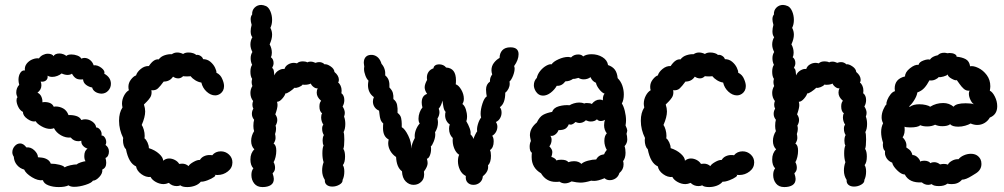

<svg xmlns="http://www.w3.org/2000/svg" viewBox="-20 -759 4074 779"><path d="M411 -98Q411 -78 395 -71Q397 -56 383 -41Q369 -26 357 -26Q352 -17 327 -9Q302 -1 281 -1Q266 -1 258 -7Q244 0 218 0Q195 0 176.5 -7Q158 -14 154 -28Q134 -25 109.5 -40Q85 -55 78 -71Q60 -76 48.5 -90Q37 -104 36 -123Q30 -132 30 -141Q30 -155 39.5 -166Q49 -177 62 -177Q75 -177 87 -161Q105 -163 119.5 -149Q134 -135 134 -121Q137 -121 149.5 -119.5Q162 -118 172 -112Q182 -106 186 -95Q204 -95 221.5 -90.5Q239 -86 242 -80Q250 -85 265.5 -88.5Q281 -92 292 -92Q295 -96 307 -100Q319 -104 327 -105Q322 -112 322 -126Q322 -147 335 -156Q323 -160 316 -168.5Q309 -177 310 -188Q302 -186 298 -186Q279 -186 267 -201Q247 -199 227.5 -210Q208 -221 199 -239Q192 -236 184 -236Q167 -236 148.5 -246.5Q130 -257 125 -267Q111 -263 92 -276Q73 -289 73 -305Q61 -311 54 -325.5Q47 -340 47 -352Q47 -361 51 -364Q46 -374 46 -384Q46 -402 58 -415Q55 -426 55 -435Q55 -452 62.5 -463.5Q70 -475 81 -473Q79 -489 88.5 -501Q98 -513 112.5 -518.5Q127 -524 138 -522Q144 -531 154 -536Q164 -541 174 -541Q191 -541 198 -531Q199 -536 205.5 -539Q212 -542 221 -542Q229 -542 237 -539Q245 -536 249 -532Q255 -538 270 -538Q282 -538 294 -533.5Q306 -529 310 -521Q316 -524 323 -524Q335 -524 345.5 -515.5Q356 -507 360 -494Q375 -496 391 -484Q407 -472 403 -460Q430 -445 430 -419Q430 -403 419 -391Q408 -379 391 -379Q376 -380 366 -387Q356 -394 354 -404Q341 -406 329.5 -414.5Q318 -423 317 -437Q298 -435 288.5 -441Q279 -447 272 -460Q265 -455 254 -455Q243 -455 230 -461Q223 -455 212.5 -451Q202 -447 192 -447Q181 -447 173 -452Q175 -440 167 -433Q159 -426 145 -428Q148 -421 148 -413Q148 -395 132 -383Q143 -378 148 -366.5Q153 -355 152 -344L160 -345Q190 -345 198 -326L206 -327Q222 -327 236.5 -319Q251 -311 258 -292Q274 -293 289 -288.5Q304 -284 310 -272Q318 -275 325 -275Q342 -275 355.5 -265Q369 -255 370 -242Q379 -242 386.5 -232Q394 -222 392 -209Q399 -210 405 -201.5Q411 -193 411 -182Q411 -176 408 -171Q422 -161 422 -144Q422 -135 418.5 -128Q415 -121 408 -118Q411 -108 411 -98Z M740 0Q720 0 712 -7Q705 -4 697 -4Q678 -4 665 -17Q653 -12 644 -12Q628 -12 612.5 -20.5Q597 -29 591 -41Q572 -39 553.5 -52.5Q535 -66 532 -84Q502 -97 491 -154Q485 -159 482 -169Q479 -179 479 -189Q479 -196 480 -199Q463 -233 463 -269Q463 -302 477 -323Q475 -333 475 -338Q475 -355 483 -370.5Q491 -386 503 -393Q501 -398 501 -407Q501 -423 511.5 -436.5Q522 -450 532 -453Q536 -467 551.5 -479.5Q567 -492 584 -491Q604 -521 624 -518Q633 -530 648.5 -535Q664 -540 677 -539Q687 -546 699 -546Q711 -546 723 -540Q731 -546 745 -546Q755 -546 764 -543Q773 -540 776 -536Q784 -538 793 -532.5Q802 -527 804 -519Q821 -519 833.5 -508.5Q846 -498 852.5 -484.5Q859 -471 858 -464Q875 -456 882 -438Q889 -422 889 -410Q889 -390 874 -379Q864 -372 853 -372Q835 -372 818.5 -387Q802 -402 797 -424Q784 -426 772 -433.5Q760 -441 753 -450Q750 -449 738 -449Q727 -449 723 -450Q714 -441 703 -441Q692 -441 682 -448Q669 -428 644 -428Q631 -410 621 -400.5Q611 -391 594 -393Q595 -390 595 -384Q595 -372 589 -363Q583 -354 575.5 -346.5Q568 -339 564 -335Q569 -320 569 -307Q569 -284 555 -252Q560 -245 563.5 -232.5Q567 -220 567 -208Q567 -201 566 -198Q573 -193 578.5 -181Q584 -169 584 -158Q609 -150 625.5 -135Q642 -120 642 -107Q653 -116 666 -116Q678 -116 689.5 -110Q701 -104 707 -94Q712 -95 719 -95Q734 -95 745 -85Q749 -93 765 -102Q781 -111 791 -110Q797 -120 807.5 -125Q818 -130 830 -130Q838 -130 841 -129Q854 -145 876 -145Q895 -145 909 -132Q923 -119 923 -100Q923 -78 904.5 -63.5Q886 -49 863 -49Q854 -49 850 -50Q858 -48 848.5 -41Q839 -34 822 -27.5Q805 -21 795 -22Q786 -11 771 -5.5Q756 0 740 0Z M1091 -33Q1091 -16 1078.5 -8Q1066 0 1045 0Q1023 0 1011.5 -14.5Q1000 -29 1000 -49Q1000 -66 1008 -76Q996 -88 996 -112Q996 -138 1012 -153Q999 -166 999 -187Q999 -208 1011 -227Q1008 -236 1008 -248Q1008 -263 1011 -273Q1002 -284 1002 -297Q1002 -309 1008 -318Q1004 -325 1004 -334Q1004 -342 1007 -349Q996 -363 996 -382Q996 -397 1004 -410Q1001 -418 1001 -426Q1001 -431 1003 -439Q996 -449 996 -468Q996 -486 1003 -496Q997 -508 997 -523Q997 -537 1004 -548Q996 -564 996 -578Q996 -595 1004 -608Q997 -616 997 -632Q997 -644 1001 -658Q997 -672 997 -681Q997 -693 1003 -700Q1002 -717 1013 -728Q1024 -739 1040 -739Q1048 -739 1060 -734Q1071 -728 1077.5 -712Q1084 -696 1084 -678Q1084 -660 1077 -646Q1084 -633 1084 -618Q1084 -601 1074 -579Q1083 -563 1083 -545Q1083 -534 1079 -527Q1090 -519 1090 -503Q1090 -494 1084 -483Q1090 -481 1091.5 -468Q1093 -455 1093 -453Q1098 -466 1111 -473.5Q1124 -481 1134 -479Q1138 -491 1149 -497.5Q1160 -504 1172 -504Q1177 -504 1185 -502Q1193 -510 1209 -510Q1220 -510 1227 -506Q1232 -509 1240 -509Q1250 -509 1260 -504Q1268 -507 1275 -507Q1288 -507 1297 -498Q1306 -500 1321 -490Q1336 -480 1337 -467Q1355 -452 1355 -435Q1355 -429 1352 -424Q1358 -420 1362 -411Q1366 -402 1366 -392Q1366 -385 1365 -381Q1377 -372 1377 -353Q1377 -339 1370 -327Q1379 -313 1379 -301Q1379 -294 1376 -286Q1381 -273 1381 -256Q1381 -236 1374 -223Q1377 -216 1377 -193Q1377 -164 1373 -155Q1380 -145 1380 -124Q1380 -100 1371 -89Q1377 -80 1377 -63Q1377 -43 1370 -29Q1371 -18 1357.5 -10Q1344 -2 1328 -2Q1314 -2 1305.5 -9Q1297 -16 1298 -29Q1287 -46 1287 -67Q1287 -85 1293 -101Q1288 -116 1288 -137Q1288 -159 1293 -169Q1289 -175 1289 -188Q1289 -203 1294 -211Q1287 -222 1287 -237Q1287 -248 1292 -253Q1283 -267 1283 -283Q1283 -294 1287 -299Q1276 -307 1276 -327Q1276 -343 1283 -350Q1265 -365 1265 -383Q1265 -393 1269 -401Q1262 -399 1253 -405.5Q1244 -412 1241 -420Q1231 -415 1216 -415Q1210 -415 1208 -416Q1204 -410 1192.5 -405.5Q1181 -401 1175 -403Q1167 -395 1155 -387Q1143 -379 1138 -380Q1136 -371 1125 -358.5Q1114 -346 1104 -346Q1106 -338 1106 -333Q1106 -320 1097 -295Q1105 -284 1105 -272Q1105 -261 1098 -249Q1100 -245 1100 -236Q1100 -227 1096 -215Q1098 -208 1098 -199Q1098 -189 1090 -176Q1101 -171 1101 -147Q1101 -135 1098 -122Q1095 -109 1090 -101Q1096 -91 1096 -78Q1096 -65 1086 -56Q1091 -41 1091 -33Z M2068 -481Q2068 -468 2061.5 -451.5Q2055 -435 2047 -428Q2048 -425 2048 -419Q2048 -409 2043 -399Q2038 -389 2030 -383Q2030 -339 2008 -324Q2015 -316 2015 -302Q2015 -290 2009 -279.5Q2003 -269 1992 -264Q1998 -255 1998 -245Q1998 -234 1992.5 -224Q1987 -214 1977 -208Q1983 -201 1983 -185Q1983 -160 1968 -150Q1972 -142 1972 -127Q1972 -100 1960 -88Q1964 -64 1939 -44Q1938 -28 1927 -18.5Q1916 -9 1901 -9Q1886 -9 1877 -18.5Q1868 -28 1870 -45Q1854 -53 1846 -70Q1838 -87 1838 -105Q1838 -121 1843 -131Q1830 -139 1822.5 -158Q1815 -177 1817 -199Q1802 -213 1802 -237Q1802 -247 1805 -254Q1797 -259 1791.5 -269Q1786 -279 1786 -291Q1786 -300 1788 -305Q1781 -312 1778.5 -328.5Q1776 -345 1775 -351Q1771 -331 1760 -318Q1763 -311 1763 -304Q1763 -291 1755 -278Q1757 -268 1757 -263Q1757 -241 1745 -222Q1746 -219 1746 -213Q1746 -200 1739.5 -184Q1733 -168 1728 -165Q1729 -162 1729 -154Q1729 -140 1724 -128Q1719 -116 1712 -115Q1715 -105 1715 -97Q1715 -83 1700 -63Q1704 -38 1691 -23.5Q1678 -9 1658 -9Q1640 -9 1626 -23Q1612 -37 1611 -64Q1589 -80 1587 -122Q1572 -132 1563.5 -147Q1555 -162 1555 -178Q1555 -183 1557 -193Q1534 -205 1534 -239Q1534 -252 1535 -258Q1527 -265 1524 -274Q1521 -283 1520 -293.5Q1519 -304 1518 -310Q1506 -315 1499.5 -325Q1493 -335 1493 -347Q1493 -357 1497 -365Q1473 -382 1473 -414Q1473 -420 1475 -432Q1468 -438 1462.5 -452.5Q1457 -467 1457 -479Q1457 -485 1458 -488Q1456 -500 1456 -504Q1456 -521 1465.5 -529.5Q1475 -538 1493 -536Q1519 -531 1528 -500Q1545 -481 1543 -453Q1554 -444 1557.5 -432Q1561 -420 1560 -404Q1571 -393 1574 -382Q1577 -371 1576 -357Q1588 -348 1591 -334Q1594 -320 1593 -301Q1605 -292 1607.5 -280Q1610 -268 1610 -257Q1610 -246 1610 -243Q1623 -236 1636.5 -208.5Q1650 -181 1648 -156Q1651 -177 1663 -199Q1661 -215 1667 -231Q1673 -247 1683 -258Q1678 -264 1678 -278Q1678 -290 1682.5 -302.5Q1687 -315 1694 -323Q1691 -334 1691 -343Q1691 -371 1713 -378Q1703 -392 1703 -405Q1703 -417 1713 -435Q1712 -438 1712 -445Q1712 -457 1718.5 -467Q1725 -477 1739 -482Q1739 -489 1745.5 -493.5Q1752 -498 1761 -498Q1780 -498 1790 -485Q1830 -483 1830 -433Q1830 -422 1829 -417Q1841 -413 1851.5 -395Q1862 -377 1862 -358Q1862 -346 1856 -337Q1865 -331 1870 -315.5Q1875 -300 1875 -285Q1875 -275 1872 -267Q1880 -254 1885.5 -239Q1891 -224 1889 -214Q1899 -204 1901 -195Q1902 -200 1907.5 -211.5Q1913 -223 1916 -226Q1914 -238 1919 -255Q1924 -272 1932 -282Q1930 -290 1930 -297Q1930 -316 1937.5 -339Q1945 -362 1955 -368Q1954 -373 1953 -380Q1952 -387 1952 -396Q1952 -417 1968 -428V-432Q1968 -445 1977 -457Q1974 -466 1974 -474Q1974 -491 1984 -504Q1994 -517 2007 -524Q2007 -543 2018 -555Q2029 -567 2051 -567Q2084 -567 2084 -539Q2084 -516 2066 -491Q2068 -485 2068 -481Z M2146 -413Q2146 -431 2158 -443Q2161 -458 2172 -471.5Q2183 -485 2196.5 -492.5Q2210 -500 2218 -498Q2225 -509 2246 -518.5Q2267 -528 2285 -528Q2289 -528 2297 -526Q2308 -538 2326 -538Q2340 -538 2346 -530Q2359 -539 2380 -539Q2405 -539 2424.5 -527Q2444 -515 2447 -495Q2465 -489 2474.5 -476.5Q2484 -464 2486 -442Q2499 -429 2505 -411.5Q2511 -394 2511 -376Q2511 -353 2503 -339Q2510 -329 2515 -309Q2520 -289 2520 -270Q2520 -262 2518 -250Q2525 -235 2525 -230Q2525 -227 2522 -216Q2523 -212 2524 -206.5Q2525 -201 2525 -193Q2525 -178 2514 -166Q2518 -155 2518 -139Q2518 -118 2508 -105Q2510 -101 2510 -92Q2510 -71 2493 -57Q2489 -43 2478 -35.5Q2467 -28 2454 -28Q2441 -28 2433 -36Q2407 -25 2391 -25Q2383 -25 2379 -26Q2353 -18 2335 -18Q2322 -18 2299 -23Q2285 -15 2272 -15Q2260 -15 2250 -22Q2245 -21 2235 -21Q2196 -21 2175 -56Q2137 -78 2137 -122Q2137 -133 2138 -139Q2129 -145 2129 -164Q2129 -177 2134 -187Q2130 -205 2130 -210Q2130 -239 2158 -262Q2169 -285 2183.5 -293Q2198 -301 2220 -305Q2226 -322 2248 -328Q2270 -334 2291 -332Q2297 -336 2308 -339.5Q2319 -343 2330 -343Q2342 -343 2351 -339Q2353 -341 2361 -341Q2367 -341 2373 -340Q2379 -339 2381 -337Q2395 -355 2414 -355Q2420 -355 2426 -352V-355Q2426 -372 2433 -379Q2423 -382 2411.5 -396.5Q2400 -411 2398 -423Q2382 -430 2376 -446Q2364 -437 2348 -437Q2337 -437 2327 -443Q2310 -438 2305 -439Q2291 -429 2274 -429Q2259 -409 2239 -411Q2230 -395 2214.5 -383Q2199 -371 2183 -371Q2165 -371 2154 -388Q2146 -401 2146 -413ZM2221 -142Q2221 -134 2217 -122Q2221 -122 2228.5 -117.5Q2236 -113 2237 -108Q2245 -111 2257 -111Q2279 -111 2286 -101Q2297 -105 2309 -105Q2328 -105 2339 -94Q2347 -102 2365.5 -107Q2384 -112 2399 -112Q2408 -130 2431 -133Q2433 -140 2442 -151Q2438 -157 2435 -167Q2432 -177 2432 -187Q2432 -208 2442 -218Q2431 -232 2431 -251Q2431 -264 2435 -273Q2427 -268 2417 -268Q2408 -268 2402 -275Q2393 -266 2377 -266Q2367 -266 2357 -271Q2346 -260 2330 -260Q2325 -260 2315 -264Q2300 -249 2288 -255Q2282 -241 2272.5 -236Q2263 -231 2246 -231Q2242 -220 2232.5 -213Q2223 -206 2213 -208Q2218 -201 2218 -192Q2218 -177 2209 -165Q2221 -153 2221 -142Z M2857 0Q2837 0 2829 -7Q2822 -4 2814 -4Q2795 -4 2782 -17Q2770 -12 2761 -12Q2745 -12 2729.5 -20.5Q2714 -29 2708 -41Q2689 -39 2670.5 -52.5Q2652 -66 2649 -84Q2619 -97 2608 -154Q2602 -159 2599 -169Q2596 -179 2596 -189Q2596 -196 2597 -199Q2580 -233 2580 -269Q2580 -302 2594 -323Q2592 -333 2592 -338Q2592 -355 2600 -370.5Q2608 -386 2620 -393Q2618 -398 2618 -407Q2618 -423 2628.5 -436.5Q2639 -450 2649 -453Q2653 -467 2668.5 -479.5Q2684 -492 2701 -491Q2721 -521 2741 -518Q2750 -530 2765.5 -535Q2781 -540 2794 -539Q2804 -546 2816 -546Q2828 -546 2840 -540Q2848 -546 2862 -546Q2872 -546 2881 -543Q2890 -540 2893 -536Q2901 -538 2910 -532.5Q2919 -527 2921 -519Q2938 -519 2950.5 -508.5Q2963 -498 2969.5 -484.5Q2976 -471 2975 -464Q2992 -456 2999 -438Q3006 -422 3006 -410Q3006 -390 2991 -379Q2981 -372 2970 -372Q2952 -372 2935.5 -387Q2919 -402 2914 -424Q2901 -426 2889 -433.5Q2877 -441 2870 -450Q2867 -449 2855 -449Q2844 -449 2840 -450Q2831 -441 2820 -441Q2809 -441 2799 -448Q2786 -428 2761 -428Q2748 -410 2738 -400.5Q2728 -391 2711 -393Q2712 -390 2712 -384Q2712 -372 2706 -363Q2700 -354 2692.5 -346.5Q2685 -339 2681 -335Q2686 -320 2686 -307Q2686 -284 2672 -252Q2677 -245 2680.5 -232.5Q2684 -220 2684 -208Q2684 -201 2683 -198Q2690 -193 2695.5 -181Q2701 -169 2701 -158Q2726 -150 2742.5 -135Q2759 -120 2759 -107Q2770 -116 2783 -116Q2795 -116 2806.5 -110Q2818 -104 2824 -94Q2829 -95 2836 -95Q2851 -95 2862 -85Q2866 -93 2882 -102Q2898 -111 2908 -110Q2914 -120 2924.5 -125Q2935 -130 2947 -130Q2955 -130 2958 -129Q2971 -145 2993 -145Q3012 -145 3026 -132Q3040 -119 3040 -100Q3040 -78 3021.5 -63.5Q3003 -49 2980 -49Q2971 -49 2967 -50Q2975 -48 2965.5 -41Q2956 -34 2939 -27.5Q2922 -21 2912 -22Q2903 -11 2888 -5.5Q2873 0 2857 0Z M3208 -33Q3208 -16 3195.5 -8Q3183 0 3162 0Q3140 0 3128.5 -14.5Q3117 -29 3117 -49Q3117 -66 3125 -76Q3113 -88 3113 -112Q3113 -138 3129 -153Q3116 -166 3116 -187Q3116 -208 3128 -227Q3125 -236 3125 -248Q3125 -263 3128 -273Q3119 -284 3119 -297Q3119 -309 3125 -318Q3121 -325 3121 -334Q3121 -342 3124 -349Q3113 -363 3113 -382Q3113 -397 3121 -410Q3118 -418 3118 -426Q3118 -431 3120 -439Q3113 -449 3113 -468Q3113 -486 3120 -496Q3114 -508 3114 -523Q3114 -537 3121 -548Q3113 -564 3113 -578Q3113 -595 3121 -608Q3114 -616 3114 -632Q3114 -644 3118 -658Q3114 -672 3114 -681Q3114 -693 3120 -700Q3119 -717 3130 -728Q3141 -739 3157 -739Q3165 -739 3177 -734Q3188 -728 3194.5 -712Q3201 -696 3201 -678Q3201 -660 3194 -646Q3201 -633 3201 -618Q3201 -601 3191 -579Q3200 -563 3200 -545Q3200 -534 3196 -527Q3207 -519 3207 -503Q3207 -494 3201 -483Q3207 -481 3208.5 -468Q3210 -455 3210 -453Q3215 -466 3228 -473.5Q3241 -481 3251 -479Q3255 -491 3266 -497.5Q3277 -504 3289 -504Q3294 -504 3302 -502Q3310 -510 3326 -510Q3337 -510 3344 -506Q3349 -509 3357 -509Q3367 -509 3377 -504Q3385 -507 3392 -507Q3405 -507 3414 -498Q3423 -500 3438 -490Q3453 -480 3454 -467Q3472 -452 3472 -435Q3472 -429 3469 -424Q3475 -420 3479 -411Q3483 -402 3483 -392Q3483 -385 3482 -381Q3494 -372 3494 -353Q3494 -339 3487 -327Q3496 -313 3496 -301Q3496 -294 3493 -286Q3498 -273 3498 -256Q3498 -236 3491 -223Q3494 -216 3494 -193Q3494 -164 3490 -155Q3497 -145 3497 -124Q3497 -100 3488 -89Q3494 -80 3494 -63Q3494 -43 3487 -29Q3488 -18 3474.5 -10Q3461 -2 3445 -2Q3431 -2 3422.5 -9Q3414 -16 3415 -29Q3404 -46 3404 -67Q3404 -85 3410 -101Q3405 -116 3405 -137Q3405 -159 3410 -169Q3406 -175 3406 -188Q3406 -203 3411 -211Q3404 -222 3404 -237Q3404 -248 3409 -253Q3400 -267 3400 -283Q3400 -294 3404 -299Q3393 -307 3393 -327Q3393 -343 3400 -350Q3382 -365 3382 -383Q3382 -393 3386 -401Q3379 -399 3370 -405.5Q3361 -412 3358 -420Q3348 -415 3333 -415Q3327 -415 3325 -416Q3321 -410 3309.5 -405.5Q3298 -401 3292 -403Q3284 -395 3272 -387Q3260 -379 3255 -380Q3253 -371 3242 -358.5Q3231 -346 3221 -346Q3223 -338 3223 -333Q3223 -320 3214 -295Q3222 -284 3222 -272Q3222 -261 3215 -249Q3217 -245 3217 -236Q3217 -227 3213 -215Q3215 -208 3215 -199Q3215 -189 3207 -176Q3218 -171 3218 -147Q3218 -135 3215 -122Q3212 -109 3207 -101Q3213 -91 3213 -78Q3213 -65 3203 -56Q3208 -41 3208 -33Z M4026 -328Q4026 -294 3996 -282Q3988 -268 3974.5 -260Q3961 -252 3945 -252Q3932 -252 3918 -258Q3910 -253 3896 -249Q3882 -245 3868 -245Q3844 -245 3835 -255Q3825 -247 3803 -247Q3787 -247 3774 -253Q3760 -246 3742 -246Q3725 -246 3714 -251Q3704 -242 3673 -242Q3656 -242 3650 -245Q3653 -216 3642 -202Q3661 -183 3657 -161Q3658 -160 3668 -153Q3678 -146 3682 -130Q3693 -130 3702.5 -121Q3712 -112 3714 -103Q3718 -107 3730 -107Q3739 -107 3746 -104Q3753 -101 3754 -97Q3761 -101 3770 -101Q3783 -101 3794 -92Q3804 -94 3809 -94Q3819 -94 3826 -91Q3829 -99 3842 -106.5Q3855 -114 3869 -113Q3877 -123 3891 -129Q3905 -135 3919 -135Q3946 -135 3958 -113Q3962 -105 3962 -94Q3962 -70 3940 -56Q3935 -53 3923 -45.5Q3911 -38 3901 -34Q3891 -30 3883 -30Q3868 -12 3842 -12Q3830 -12 3824 -14Q3812 -4 3789 -4Q3768 -4 3760 -12Q3753 -9 3746 -9Q3732 -9 3720 -19Q3669 -16 3651 -51Q3637 -51 3619.5 -68.5Q3602 -86 3600 -99Q3577 -108 3571 -132Q3570 -140 3571 -147Q3567 -148 3564.5 -155.5Q3562 -163 3562 -171Q3562 -177 3563 -179Q3555 -203 3555 -223Q3555 -243 3563 -259Q3557 -270 3557 -283Q3557 -299 3564 -315Q3571 -331 3577 -336Q3575 -341 3580 -353.5Q3585 -366 3593.5 -376.5Q3602 -387 3611 -389L3610 -400Q3610 -439 3652 -449Q3652 -466 3672 -482Q3692 -498 3707 -496Q3709 -507 3726.5 -513.5Q3744 -520 3753 -517Q3761 -530 3785 -535Q3794 -545 3811 -545Q3816 -545 3824 -543L3833 -544Q3845 -544 3853.5 -539.5Q3862 -535 3861 -529Q3883 -527 3898 -519Q3913 -511 3916 -490Q3929 -493 3949 -483.5Q3969 -474 3983.5 -454.5Q3998 -435 3998 -409Q3998 -403 3996 -391Q4007 -386 4016.5 -367Q4026 -348 4026 -328ZM3898 -340Q3920 -340 3932 -336Q3924 -340 3917.5 -353.5Q3911 -367 3911 -379Q3911 -387 3914 -391Q3900 -390 3890.5 -398.5Q3881 -407 3873.5 -418Q3866 -429 3862 -434Q3857 -431 3841.5 -439.5Q3826 -448 3825 -457Q3821 -452 3808 -448.5Q3795 -445 3788 -446Q3785 -441 3774 -436Q3763 -431 3751 -433Q3741 -414 3730 -402Q3719 -390 3702 -384Q3700 -370 3689.5 -353Q3679 -336 3668 -327L3672 -326Q3686 -336 3710 -336Q3724 -336 3736.5 -333Q3749 -330 3754 -326Q3778 -341 3807 -341Q3831 -341 3849 -326Q3859 -340 3898 -340Z"/></svg>

Font: Pangolin
Style: Regular
Weight: 400
Designer: Kevin Burke
Foundry: Google, Inc.
Version: Version 1.101